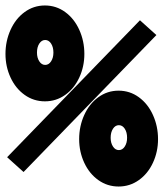

<svg xmlns="http://www.w3.org/2000/svg" viewBox="-25 -665 597 701"><path d="M408 16Q367 16 334 -7.5Q301 -31 282.5 -71Q264 -111 264 -157Q264 -204 282.5 -245Q301 -286 334 -310Q367 -334 408 -334Q449 -334 482 -310Q515 -286 533.5 -245Q552 -204 552 -157Q552 -111 533.5 -71Q515 -31 482 -7.5Q449 16 408 16ZM379 -162Q379 -143 387.5 -130Q396 -117 409 -117Q422 -117 430.5 -130Q439 -143 439 -162Q439 -182 430.5 -195Q422 -208 409 -208Q396 -208 387.5 -195Q379 -182 379 -162ZM546 -537 61 -37 1 -91 486 -591ZM139 -295Q98 -295 65 -318.5Q32 -342 13.5 -382Q-5 -422 -5 -468Q-5 -515 13.5 -556Q32 -597 65 -621Q98 -645 139 -645Q180 -645 213 -621Q246 -597 264.5 -556Q283 -515 283 -468Q283 -422 264.5 -382Q246 -342 213 -318.5Q180 -295 139 -295ZM110 -473Q110 -454 118.5 -441Q127 -428 140 -428Q153 -428 161.5 -441Q170 -454 170 -473Q170 -493 161.5 -506Q153 -519 140 -519Q127 -519 118.5 -506Q110 -493 110 -473Z"/></svg>

Font: FFF_tuoi-tre Black
Style: Regular
Weight: 900
Designer: bBox Type GmbH
Foundry: bBox Type GmbH
Version: Version 1.001